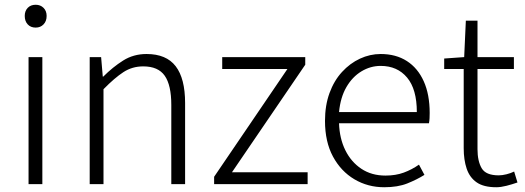

<svg xmlns="http://www.w3.org/2000/svg" viewBox="-20 -774 2208 807"><path d="M100 0V-534H158V0ZM130 -658Q109 -658 96.5 -671.5Q84 -685 84 -707Q84 -728 96.5 -741Q109 -754 130 -754Q150 -754 163 -741Q176 -728 176 -707Q176 -685 163 -671.5Q150 -658 130 -658Z M357 0V-534H405L412 -452H414Q454 -492 497.5 -519.5Q541 -547 596 -547Q679 -547 718.5 -495.5Q758 -444 758 -341V0H700V-333Q700 -416 672.5 -455.5Q645 -495 582 -495Q536 -495 499 -471Q462 -447 415 -399V0Z M880 0V-31L1188 -484H914V-534H1263V-502L955 -50H1273V0Z M1595 13Q1526 13 1469.5 -20.5Q1413 -54 1379.5 -116Q1346 -178 1346 -266Q1346 -331 1365 -383Q1384 -435 1417.5 -471.5Q1451 -508 1493 -527.5Q1535 -547 1580 -547Q1644 -547 1690 -517.5Q1736 -488 1761 -432.5Q1786 -377 1786 -299Q1786 -288 1785.5 -277.5Q1785 -267 1783 -256H1405Q1407 -192 1431.5 -142.5Q1456 -93 1499 -64.5Q1542 -36 1600 -36Q1643 -36 1677 -48.5Q1711 -61 1741 -82L1764 -39Q1732 -19 1692 -3Q1652 13 1595 13ZM1405 -303H1732Q1732 -399 1691 -448Q1650 -497 1580 -497Q1537 -497 1499 -474Q1461 -451 1436 -408Q1411 -365 1405 -303Z M2066 13Q2013 13 1983.5 -7.5Q1954 -28 1941.5 -65Q1929 -102 1929 -151V-484H1847V-528L1931 -534L1938 -687H1987V-534H2140V-484H1987V-147Q1987 -97 2004.5 -67Q2022 -37 2076 -37Q2091 -37 2109 -41.5Q2127 -46 2141 -53L2155 -7Q2132 1 2108.5 7Q2085 13 2066 13Z"/></svg>

Font: Noto Sans HK Thin Light
Style: Regular
Weight: 300
Version: Version 2.004-H2;hotconv 1.0.118;makeotfexe 2.5.65603